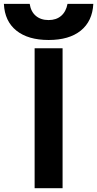

<svg xmlns="http://www.w3.org/2000/svg" viewBox="-96 -982 507 1002"><path d="M84.7 0V-730H230.6V0ZM157.7 -773.3Q50.7 -773.3 -10.5 -822.3Q-71.6 -871.3 -75.7 -961.7H59Q65 -921.3 91 -899.3Q117 -877.3 157.7 -877.3Q197.7 -877.3 223.2 -899.3Q248.7 -921.3 256.3 -961.7H391Q386.3 -871.3 325.6 -822.3Q265 -773.3 157.7 -773.3Z"/></svg>

Font: M PLUS 2 Thin
Style: Regular
Weight: 100
Designer: Coji Morishita
Foundry: UNDERFOREST DESIGN
Version: Version 1.001